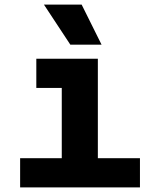

<svg xmlns="http://www.w3.org/2000/svg" viewBox="-20 -810 690 830"><path d="M247 0V-556H403V0ZM67 0V-126H585V0ZM137 -430V-556H325V-430ZM419 -617H284L170 -790H333Z"/></svg>

Font: Azeret Mono Thin
Style: Regular
Weight: 100
Designer: Martin Vácha
Foundry: Displaay
Version: Version 1.002